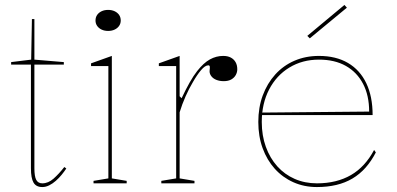

<svg xmlns="http://www.w3.org/2000/svg" viewBox="-20 -741 1604 776"><path d="M151 15Q126 15 115.5 -3Q105 -21 105 -61V-480H25V-490L106 -500L109 -664H119V-500L238 -490V-480H119V-61Q119 -28 126.5 -14Q134 0 151 0Q175 0 196.5 -19Q218 -38 240 -66L248 -60Q240 -48 229.5 -35Q219 -22 206 -10.5Q193 1 179 8Q165 15 151 15Z M417 -616Q402 -616 390.5 -621.5Q379 -627 372.5 -636.5Q366 -646 366 -658Q366 -671 372.5 -680.5Q379 -690 390.5 -695.5Q402 -701 417 -701Q432 -701 443.5 -695.5Q455 -690 461.5 -680.5Q468 -671 468 -658Q468 -646 461.5 -636.5Q455 -627 443.5 -621.5Q432 -616 417 -616ZM358 0V-10L418 -20V-474H348V-485L432 -515V-20L492 -10V0Z M632 0V-10L692 -20V-474H622V-485L706 -515V-352L714 -344Q731 -380 746.5 -407.5Q762 -435 777 -454Q803 -487 828.5 -501Q854 -515 882 -515Q900 -515 912.5 -508.5Q925 -502 932 -490Q939 -478 939 -461Q939 -449 933 -438Q927 -427 915 -420Q903 -413 884 -413Q868 -413 855 -418Q842 -423 834.5 -432.5Q827 -442 827 -453Q827 -457 827.5 -459.5Q828 -462 828 -465Q828 -468 828 -470Q828 -477 822 -477Q809 -477 792.5 -457.5Q776 -438 759 -408Q744 -383 730 -351.5Q716 -320 706 -287V-20L766 -10V0Z M1269 -515Q1338 -515 1386.5 -486.5Q1435 -458 1460.5 -404.5Q1486 -351 1486 -276H1038V-286L1472 -290Q1472 -355 1447.5 -402Q1423 -449 1378 -474.5Q1333 -500 1269 -500Q1202 -500 1149.5 -468Q1097 -436 1067.5 -379Q1038 -322 1038 -248Q1038 -193 1054.5 -147.5Q1071 -102 1100.5 -69Q1130 -36 1171 -18Q1212 0 1261 0Q1301 0 1335.5 -8.5Q1370 -17 1398.5 -33.5Q1427 -50 1450.5 -75.5Q1474 -101 1492 -135L1499 -125Q1481 -90 1457.5 -63.5Q1434 -37 1404.5 -19.5Q1375 -2 1339 6.5Q1303 15 1261 15Q1209 15 1165.5 -4.5Q1122 -24 1090.5 -59Q1059 -94 1041.5 -142Q1024 -190 1024 -248Q1024 -307 1042 -355.5Q1060 -404 1092.5 -440Q1125 -476 1170 -495.5Q1215 -515 1269 -515ZM1232 -586 1222 -596 1372 -721 1382 -710Z"/></svg>

Font: Kalnia Thin
Style: Regular
Weight: 100
Version: Version 1.105